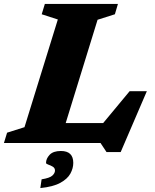

<svg xmlns="http://www.w3.org/2000/svg" viewBox="-47 -727 787 976"><path d="M449 -626.5 287 -101.5H477.5L612 -263.5H699.5L566.5 46H494.5L464 0H-27L-11 -52.5L77.5 -80.5L247 -628L165 -654.5L181 -707H552.5L537 -654.5ZM187 101Q187 79.5 205.2 60Q223.5 40.5 262.5 40.5Q325.5 40.5 325.5 101Q325.5 128.5 310.8 155.5Q296 182.5 259.5 202.5Q223 222.5 158 229L164.5 184.5Q206 178 219.2 165.5Q232.5 153 232.5 140Q232.5 127 221.2 120.2Q210 113.5 198.5 109.8Q187 106 187 101Z"/></svg>

Font: Newsreader 6pt
Style: Bold Italic
Weight: 700
Italic angle: -17°
Designer: Hugues Gentile
Foundry: Production Type
Version: Version 1.003; ttfautohint (v1.8.3)